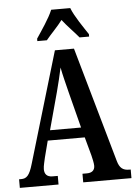

<svg xmlns="http://www.w3.org/2000/svg" viewBox="-61 -977 722 1023"><g transform="rotate(-5 300.0 -465.5)"><path d="M164 -784V-771H215C239 -801 277 -838 302 -872C327 -839 368 -798 390 -771H441V-784C416 -822 371 -886 354 -931H252C234 -886 189 -822 164 -784ZM3 0H210V-46H182C151 -46 139 -63 139 -88C139 -106 147 -133 150 -149L173 -238H371L398 -139C402 -122 408 -98 408 -83C408 -59 393 -46 366 -46H342V0H600V-46H592C559 -46 541 -59 530 -98L355 -714H253L77 -122C59 -60 43 -46 14 -46H3ZM190 -292 244 -491C256 -536 267 -582 275 -620C282 -581 294 -536 307 -483L356 -292Z"/></g></svg>

Font: Noto Serif Lao ExtraCondensed SemiBold
Style: Regular
Weight: 600
Width: 2
Designer: Monotype Design Team
Foundry: Monotype Imaging Inc.
Version: Version 2.003